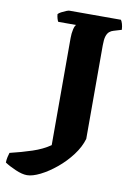

<svg xmlns="http://www.w3.org/2000/svg" viewBox="-208 -765 707 1026"><g transform="rotate(10 145.5 -251.5)"><path d="M12 201Q-14 201 -50 185.5Q-86 170 -110 154Q-110 140 -106.5 124Q-103 108 -100 100Q-37 85 19 66.5Q75 48 115 20V-561Q115 -587 120 -608.5Q125 -630 132 -635H35Q32 -639 28.5 -650.5Q25 -662 24 -675Q29 -681 41 -687.5Q53 -694 65.5 -699Q78 -704 84 -704H363Q368 -697 372 -683.5Q376 -670 377 -652L334 -639Q322 -636 312 -627.5Q302 -619 296.5 -602Q291 -585 291 -553V-45Q278 0 245 44Q212 88 169 123.5Q126 159 84 180Q42 201 12 201Z"/></g></svg>

Font: Texturina Medium 12pt Black
Style: Regular
Weight: 900
Version: Version 1.002